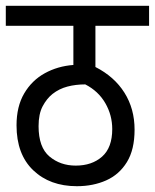

<svg xmlns="http://www.w3.org/2000/svg" viewBox="-20 -642 534 662"><path d="M494 -553H309V-411Q374 -378 409 -322.5Q444 -267 444 -195Q444 -126 417.5 -83Q391 -40 346 -20Q301 0 245 0Q152 0 94.5 -55Q37 -110 37 -210Q37 -275 63.5 -320Q90 -365 134.5 -389.5Q179 -414 233 -418V-553H0V-622H494ZM241 -71Q297 -71 332 -102Q367 -133 367 -197Q367 -245 343 -286.5Q319 -328 274 -351Q241 -351 212.5 -343.5Q184 -336 161 -318Q141 -302 127 -275.5Q113 -249 113 -207Q113 -134 150.5 -102.5Q188 -71 241 -71Z"/></svg>

Font: Noto Sans Devanagari Condensed
Style: Regular
Weight: 400
Width: 3
Designer: Jelle Bosma - Monotype Design Team
Foundry: Monotype Imaging Inc.
Version: Version 2.004; ttfautohint (v1.8.4.7-5d5b)